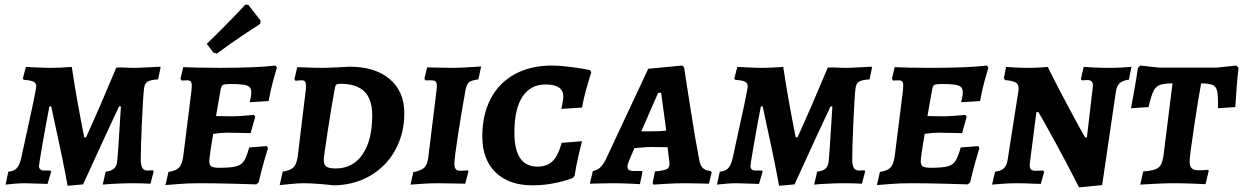

<svg xmlns="http://www.w3.org/2000/svg" viewBox="-20 -794 5387 832"><path d="M209 -300 202 -333H194Q176 -239 162.5 -160.5Q149 -82 149 -75Q149 -55 172 -55H198L202 -51L186 3L156 2L88 0Q68 0 43.5 2Q19 4 4 6L16 -50Q40 -52 52 -64.5Q64 -77 71 -105Q137 -402 137 -420Q137 -434 125.5 -440Q114 -446 83 -448L79 -454L92 -504Q166 -500 196 -500Q239 -500 291 -504Q313 -358 345 -199H353Q413 -331 484 -501Q497 -502 508.5 -501.5Q520 -501 528 -501Q540 -500 564 -500Q584 -500 593 -501L617 -502L673 -505Q676 -502 676 -502L665 -450Q631 -448 618.5 -439.5Q606 -431 604 -409Q600 -376 595 -266Q590 -156 590 -105Q590 -77 597 -66Q604 -55 620 -55L643 -56Q644 -55 646 -51L632 2Q594 0 550 0Q524 0 482.5 2Q441 4 425 6L438 -50Q461 -53 472.5 -62Q484 -71 487 -89Q491 -114 504 -333H496Q485 -310 471 -279.5Q457 -249 439 -211L340 5L273 11Q251 -110 209 -300Z M932 -67Q980 -67 1003 -73Q1026 -79 1037.5 -97Q1049 -115 1060 -155L1136 -161L1141 -152Q1137 -140 1124.5 -96Q1112 -52 1101 -4L1091 5Q1067 4 987.5 2Q908 0 843 0Q797 0 753 3.5Q709 7 697 8L710 -49Q743 -54 756 -68Q769 -82 774 -116L810 -404Q811 -412 811 -423Q811 -436 806.5 -441Q802 -446 791 -446L767 -445L762 -453L774 -503Q790 -502 834.5 -501Q879 -500 930 -500Q1092 -500 1174 -510L1180 -501Q1176 -489 1164 -445.5Q1152 -402 1144 -356L1062 -351Q1063 -355 1066 -369Q1069 -383 1069 -393Q1069 -409 1061.5 -416.5Q1054 -424 1035 -427Q1016 -430 978 -430Q953 -430 946 -426Q939 -422 936 -405L916 -291L988 -290Q1004 -290 1036.5 -292.5Q1069 -295 1080 -296L1086 -288L1066 -217Q1056 -217 1026.5 -218Q997 -219 965 -219Q939 -219 904 -214L895 -160Q894 -150 890.5 -128.5Q887 -107 887 -96Q887 -78 896 -72.5Q905 -67 932 -67ZM920 -562 905 -566 876 -604Q927 -653 978 -705.5Q1029 -758 1043 -774L1056 -773L1109 -705L1108 -691Q1092 -681 1035 -643Q978 -605 920 -562Z M1298 0Q1272 0 1237.5 3.5Q1203 7 1192 8L1205 -50Q1239 -56 1252 -69Q1265 -82 1270 -115L1305 -404Q1306 -411 1306 -422Q1306 -435 1302 -440.5Q1298 -446 1287 -446Q1278 -446 1270.5 -445Q1263 -444 1260 -444L1256 -452L1268 -503Q1280 -503 1312 -501.5Q1344 -500 1374 -500Q1397 -500 1439 -502Q1481 -504 1495 -505Q1605 -505 1668.5 -451.5Q1732 -398 1732 -303Q1732 -214 1692 -142.5Q1652 -71 1581.5 -31Q1511 9 1423 9Q1410 7 1368.5 3.5Q1327 0 1298 0ZM1431 -412Q1418 -342 1400.5 -228.5Q1383 -115 1383 -102Q1383 -80 1394.5 -72Q1406 -64 1435 -64Q1509 -64 1551 -125Q1593 -186 1593 -294Q1593 -364 1559 -397.5Q1525 -431 1454 -431Q1442 -431 1437.5 -427Q1433 -423 1431 -412Z M1949 -85Q1949 -68 1955 -61Q1961 -54 1974 -54Q1987 -54 1995.5 -55Q2004 -56 2007 -56L2010 -51L1996 2Q1982 2 1945.5 1Q1909 0 1875 0Q1846 0 1808.5 2.5Q1771 5 1759 6L1771 -48Q1806 -55 1819 -68Q1832 -81 1836 -113L1872 -406Q1873 -413 1873 -423Q1873 -436 1867.5 -441Q1862 -446 1848 -446H1823Q1821 -449 1819 -453L1831 -502Q1859 -502 1877 -501L1945 -500Q1968 -500 2009.5 -502.5Q2051 -505 2065 -506L2053 -450Q2023 -446 2013 -438Q2003 -430 1998 -408Q1982 -322 1965.5 -215Q1949 -108 1949 -85Z M2070 -203Q2070 -297 2106.5 -366.5Q2143 -436 2211.5 -473Q2280 -510 2373 -510Q2402 -510 2439 -505.5Q2476 -501 2503 -496.5Q2530 -492 2538 -490L2542 -479Q2540 -474 2534 -454.5Q2528 -435 2518.5 -400.5Q2509 -366 2502 -328L2413 -322Q2414 -328 2417.5 -347Q2421 -366 2421 -375Q2421 -428 2344 -428Q2279 -428 2244 -375Q2209 -322 2209 -219Q2209 -72 2309 -72Q2350 -72 2374 -95Q2398 -118 2414 -175L2502 -182Q2498 -168 2487 -120.5Q2476 -73 2470 -32L2461 -22Q2455 -20 2432 -12.5Q2409 -5 2370 2Q2331 9 2287 9Q2185 9 2127.5 -47Q2070 -103 2070 -203Z M3060 -53 3064 -47 3052 2Q3041 2 3011.5 1Q2982 0 2951 0Q2908 0 2866 2.5Q2824 5 2812 6L2808 0L2818 -51Q2857 -55 2869 -61Q2881 -67 2881 -83Q2881 -95 2879 -103L2873 -156L2803 -157Q2783 -157 2762 -155Q2741 -153 2729 -152L2706 -98Q2699 -81 2699 -72Q2699 -62 2705.5 -57.5Q2712 -53 2728 -53H2761L2764 -48L2753 4Q2742 3 2704.5 1.5Q2667 0 2635 0Q2601 0 2573 1Q2545 2 2536 2L2549 -53Q2567 -56 2580 -67.5Q2593 -79 2605 -103L2789 -496L2935 -510L2944 -504Q2951 -459 2972.5 -321Q2994 -183 3009 -107Q3013 -79 3024.5 -67Q3036 -55 3060 -53ZM2811 -225Q2840 -225 2867 -228L2845 -392H2832L2759 -225Z M3292 -300 3285 -333H3277Q3259 -239 3245.5 -160.5Q3232 -82 3232 -75Q3232 -55 3255 -55H3281L3285 -51L3269 3L3239 2L3171 0Q3151 0 3126.5 2Q3102 4 3087 6L3099 -50Q3123 -52 3135 -64.5Q3147 -77 3154 -105Q3220 -402 3220 -420Q3220 -434 3208.5 -440Q3197 -446 3166 -448L3162 -454L3175 -504Q3249 -500 3279 -500Q3322 -500 3374 -504Q3396 -358 3428 -199H3436Q3496 -331 3567 -501Q3580 -502 3591.5 -501.5Q3603 -501 3611 -501Q3623 -500 3647 -500Q3667 -500 3676 -501L3700 -502L3756 -505Q3759 -502 3759 -502L3748 -450Q3714 -448 3701.5 -439.5Q3689 -431 3687 -409Q3683 -376 3678 -266Q3673 -156 3673 -105Q3673 -77 3680 -66Q3687 -55 3703 -55L3726 -56Q3727 -55 3729 -51L3715 2Q3677 0 3633 0Q3607 0 3565.5 2Q3524 4 3508 6L3521 -50Q3544 -53 3555.5 -62Q3567 -71 3570 -89Q3574 -114 3587 -333H3579Q3568 -310 3554 -279.5Q3540 -249 3522 -211L3423 5L3356 11Q3334 -110 3292 -300Z M4015 -67Q4063 -67 4086 -73Q4109 -79 4120.5 -97Q4132 -115 4143 -155L4219 -161L4224 -152Q4220 -140 4207.5 -96Q4195 -52 4184 -4L4174 5Q4150 4 4070.5 2Q3991 0 3926 0Q3880 0 3836 3.5Q3792 7 3780 8L3793 -49Q3826 -54 3839 -68Q3852 -82 3857 -116L3893 -404Q3894 -412 3894 -423Q3894 -436 3889.5 -441Q3885 -446 3874 -446L3850 -445L3845 -453L3857 -503Q3873 -502 3917.5 -501Q3962 -500 4013 -500Q4175 -500 4257 -510L4263 -501Q4259 -489 4247 -445.5Q4235 -402 4227 -356L4145 -351Q4146 -355 4149 -369Q4152 -383 4152 -393Q4152 -409 4144.5 -416.5Q4137 -424 4118 -427Q4099 -430 4061 -430Q4036 -430 4029 -426Q4022 -422 4019 -405L3999 -291L4071 -290Q4087 -290 4119.5 -292.5Q4152 -295 4163 -296L4169 -288L4149 -217Q4139 -217 4109.5 -218Q4080 -219 4048 -219Q4022 -219 3987 -214L3978 -160Q3977 -150 3973.5 -128.5Q3970 -107 3970 -96Q3970 -78 3979 -72.5Q3988 -67 4015 -67Z M4715 -413 4716 -424Q4716 -447 4693 -447L4667 -446L4664 -452L4676 -504Q4688 -503 4720 -501.5Q4752 -500 4784 -500Q4811 -500 4842 -501.5Q4873 -503 4883 -505L4872 -449Q4845 -445 4832.5 -434Q4820 -423 4816 -400L4756 8L4656 18Q4598 -96 4546.5 -189.5Q4495 -283 4480 -308H4471L4443 -90L4442 -79Q4442 -65 4448 -59.5Q4454 -54 4468 -54L4500 -55L4505 -50L4490 3Q4478 3 4446.5 1.5Q4415 0 4384 0Q4355 0 4322 2.5Q4289 5 4279 6L4292 -50Q4317 -53 4329.5 -64Q4342 -75 4346 -99L4393 -399L4394 -410Q4394 -429 4381.5 -436.5Q4369 -444 4335 -447Q4331 -453 4330 -456L4340 -504Q4349 -503 4379.5 -501.5Q4410 -500 4438 -500Q4461 -500 4486.5 -501.5Q4512 -503 4520 -504Q4569 -406 4618 -315Q4667 -224 4682 -199H4690Z M4957 -330 4881 -325Q4884 -341 4894 -396Q4904 -451 4911 -500L4922 -510L5003 -501H5252L5338 -510L5347 -500Q5341 -450 5337.5 -397.5Q5334 -345 5333 -330L5258 -325Q5259 -377 5254.5 -398Q5250 -419 5235.5 -425.5Q5221 -432 5185 -433Q5173 -370 5154 -243Q5135 -116 5135 -95Q5135 -74 5144 -65Q5153 -56 5173 -56Q5189 -56 5200.5 -57Q5212 -58 5215 -58L5218 -54L5204 4Q5188 3 5144.5 1.5Q5101 0 5061 0Q5032 0 4984 2.5Q4936 5 4921 6L4934 -51Q4970 -54 4987 -60.5Q5004 -67 5011.5 -82Q5019 -97 5023 -129L5061 -433Q5022 -432 5005 -425.5Q4988 -419 4978 -398.5Q4968 -378 4957 -330Z"/></svg>

Font: Alegreya SC
Style: Bold Italic
Weight: 700
Italic angle: -7°
Designer: Juan Pablo del Peral
Foundry: Huerta Tipografica
Version: Version 2.007; ttfautohint (v1.6)